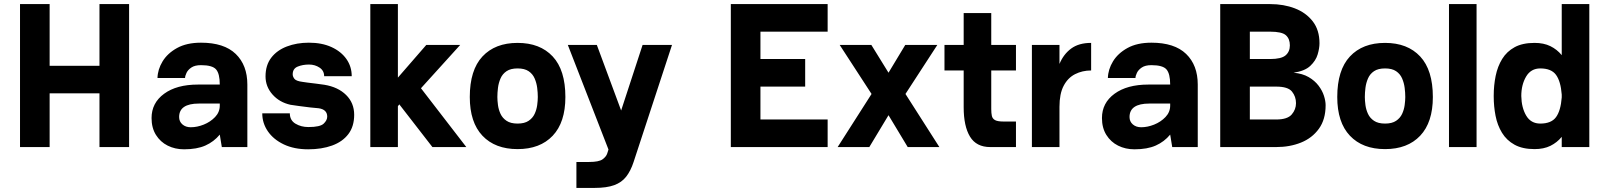

<svg xmlns="http://www.w3.org/2000/svg" viewBox="-20 -720 7853 940"><path d="M78 -700H223V-398H467V-700H612V0H467V-263H223V0H78Z M881 11Q837 11 801 -7Q765 -25 743.5 -59.5Q722 -94 722 -142Q722 -216 783.5 -261Q845 -306 949 -306H1056Q1056 -359 1038 -380Q1020 -401 964 -401Q934 -401 917 -389.5Q900 -378 893 -363Q886 -348 886 -338H751Q752 -380 776 -419.5Q800 -459 847 -485Q894 -511 964 -511Q1077 -511 1134 -456Q1191 -401 1191 -306V0H1066L1056 -61Q1027 -26 985.5 -7.5Q944 11 881 11ZM914 -97Q945 -97 977.5 -110Q1010 -123 1033 -147Q1056 -171 1056 -203V-213H954Q857 -213 857 -147Q857 -125 873 -111Q889 -97 914 -97Z M1489 11Q1420 11 1369.5 -13Q1319 -37 1291.5 -77Q1264 -117 1264 -165H1399Q1399 -131 1426.5 -114.5Q1454 -98 1490 -98Q1547 -98 1564.5 -114.5Q1582 -131 1582 -149Q1582 -184 1540 -190Q1526 -191 1498.5 -194Q1471 -197 1443.5 -201Q1416 -205 1402 -207Q1348 -219 1314 -257.5Q1280 -296 1280 -346Q1280 -401 1308 -437.5Q1336 -474 1384.5 -492.5Q1433 -511 1492 -511Q1556 -511 1603 -489.5Q1650 -468 1676 -431Q1702 -394 1702 -347H1567Q1567 -374 1544.5 -389Q1522 -404 1493 -404Q1462 -404 1437.5 -394Q1413 -384 1413 -356Q1413 -345 1421.5 -334Q1430 -323 1462 -319Q1468 -318 1486.5 -315.5Q1505 -313 1527.5 -310.5Q1550 -308 1568 -305Q1635 -294 1674.5 -255Q1714 -216 1714 -158Q1714 -101 1685.5 -63.5Q1657 -26 1606 -7.5Q1555 11 1489 11Z M1793 -700H1928V-340L2067 -500H2233L2041 -288L2263 0H2097L1935 -209L1928 -200V0H1793Z M2280 -245Q2280 -377 2342 -443.5Q2404 -510 2514 -510Q2624 -510 2686 -443.5Q2748 -377 2748 -245Q2748 -121 2686 -55.5Q2624 10 2514 10Q2404 10 2342 -55.5Q2280 -121 2280 -245ZM2514 -115Q2548 -115 2568 -128.5Q2588 -142 2597.5 -162.5Q2607 -183 2610 -205.5Q2613 -228 2613 -245Q2613 -266 2610 -290Q2607 -314 2597.5 -336Q2588 -358 2568 -371.5Q2548 -385 2514 -385Q2480 -385 2460 -371.5Q2440 -358 2430.5 -336Q2421 -314 2418 -290Q2415 -266 2415 -245Q2415 -228 2418 -205.5Q2421 -183 2430.5 -162.5Q2440 -142 2460 -128.5Q2480 -115 2514 -115Z M2802 200V73H2864Q2912 73 2930 60Q2948 47 2953 31L2959 12L2760 -500H2902L3021 -179L3126 -500H3270L3082 73Q3068 116 3046 144.5Q3024 173 2987 186.5Q2950 200 2891 200Z M3558 -700H4032V-565H3703V-431H3922V-296H3703V-135H4032V0H3558Z M4081 0 4247 -260 4091 -500H4246L4330 -364L4412 -500H4569L4413 -260L4579 0H4424L4330 -156L4236 0Z M4604 -500H4698V-656H4833V-500H4954V-375H4833V-186Q4833 -166 4836 -152.5Q4839 -139 4851.5 -132Q4864 -125 4894 -125H4954V0H4828Q4760 0 4729 -51Q4698 -102 4698 -195V-375H4604Z M5032 0V-500H5167V-407Q5187 -455 5224.5 -482.5Q5262 -510 5322 -510V-375Q5279 -375 5243.5 -357Q5208 -339 5187.5 -300Q5167 -261 5167 -197V0Z M5534 11Q5490 11 5454 -7Q5418 -25 5396.5 -59.5Q5375 -94 5375 -142Q5375 -216 5436.5 -261Q5498 -306 5602 -306H5709Q5709 -359 5691 -380Q5673 -401 5617 -401Q5587 -401 5570 -389.5Q5553 -378 5546 -363Q5539 -348 5539 -338H5404Q5405 -380 5429 -419.5Q5453 -459 5500 -485Q5547 -511 5617 -511Q5730 -511 5787 -456Q5844 -401 5844 -306V0H5719L5709 -61Q5680 -26 5638.5 -7.5Q5597 11 5534 11ZM5567 -97Q5598 -97 5630.5 -110Q5663 -123 5686 -147Q5709 -171 5709 -203V-213H5607Q5510 -213 5510 -147Q5510 -125 5526 -111Q5542 -97 5567 -97Z M5954 0V-700H6198Q6265 -700 6319.5 -679Q6374 -658 6407 -615.5Q6440 -573 6440 -508Q6440 -484 6431 -453.5Q6422 -423 6395 -397.5Q6368 -372 6313 -364Q6357 -360 6387 -342.5Q6417 -325 6435.5 -300.5Q6454 -276 6462 -250.5Q6470 -225 6470 -205Q6470 -135 6437 -89.5Q6404 -44 6349.5 -22Q6295 0 6228 0ZM6099 -431H6198Q6253 -431 6274 -449Q6295 -467 6295 -498Q6295 -530 6275.5 -547.5Q6256 -565 6198 -565H6099ZM6099 -135H6228Q6283 -135 6304 -159.5Q6325 -184 6325 -215Q6325 -247 6305.5 -271.5Q6286 -296 6228 -296H6099Z M6527 -245Q6527 -377 6589 -443.5Q6651 -510 6761 -510Q6871 -510 6933 -443.5Q6995 -377 6995 -245Q6995 -121 6933 -55.5Q6871 10 6761 10Q6651 10 6589 -55.5Q6527 -121 6527 -245ZM6761 -115Q6795 -115 6815 -128.5Q6835 -142 6844.5 -162.5Q6854 -183 6857 -205.5Q6860 -228 6860 -245Q6860 -266 6857 -290Q6854 -314 6844.5 -336Q6835 -358 6815 -371.5Q6795 -385 6761 -385Q6727 -385 6707 -371.5Q6687 -358 6677.5 -336Q6668 -314 6665 -290Q6662 -266 6662 -245Q6662 -228 6665 -205.5Q6668 -183 6677.5 -162.5Q6687 -142 6707 -128.5Q6727 -115 6761 -115Z M7074 -700H7209V0H7074Z M7493 -510Q7538 -510 7570.5 -494Q7603 -478 7626 -450V-700H7761V0H7626V-50Q7603 -22 7570.5 -6Q7538 10 7493 10Q7434 10 7395 -11.5Q7356 -33 7333.5 -70Q7311 -107 7302 -153Q7293 -199 7293 -248V-250V-252Q7293 -302 7302.5 -348.5Q7312 -395 7334.5 -431.5Q7357 -468 7395.5 -489Q7434 -510 7493 -510ZM7521 -385Q7475 -385 7451.5 -345Q7428 -305 7428 -250Q7429 -193 7452 -154Q7475 -115 7521 -115Q7575 -115 7598 -146.5Q7621 -178 7626 -243V-257Q7621 -322 7598 -353.5Q7575 -385 7521 -385Z"/></svg>

Font: Haskoy ExtraBold
Style: Regular
Weight: 800
Designer: Ertekin Erdin
Foundry: Ertekin Erdin
Version: Version 2.000; ttfautohint (v1.8.4.7-5d5b)